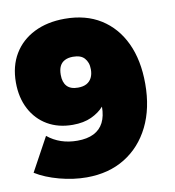

<svg xmlns="http://www.w3.org/2000/svg" viewBox="-81 -783 788 865"><g transform="rotate(-10 313.0 -350.5)"><path d="M98 -206Q126 -183 160 -171.5Q194 -160 234 -160Q279 -160 309 -175Q339 -190 354 -219.5Q369 -249 369 -292Q347 -267 311.5 -250.5Q276 -234 226 -234Q160 -234 110.5 -263Q61 -292 33.5 -344.5Q6 -397 6 -466Q6 -541 39 -596Q72 -651 132 -681Q192 -711 272 -711Q368 -711 436.5 -668Q505 -625 542 -546.5Q579 -468 579 -360Q579 -248 538 -165Q497 -82 422.5 -36Q348 10 247 10Q186 10 122.5 -7Q59 -24 14 -52ZM279 -536Q257 -536 241.5 -528Q226 -520 218.5 -504.5Q211 -489 211 -465Q211 -431 227.5 -413Q244 -395 278 -395Q302 -395 317.5 -403.5Q333 -412 341 -428Q349 -444 349 -466Q349 -483 344.5 -495.5Q340 -508 331.5 -517.5Q323 -527 310 -531.5Q297 -536 279 -536Z"/></g></svg>

Font: Alexandria Black
Style: Regular
Weight: 900
Designer: Mohamed Gaber
Foundry: Kief Type Foundry
Version: Version 5.100